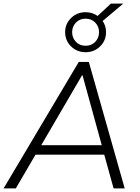

<svg xmlns="http://www.w3.org/2000/svg" viewBox="-34 -1050 782 1070"><path d="M-14 0 405 -705H461L661 0H599L547 -188H164L54 0ZM423 -630 196 -241H533L426 -630ZM443 -759Q395 -759 362 -791.5Q329 -824 329 -871Q329 -917 362 -949.5Q395 -982 443 -982Q481 -982 510 -961L584 -1030H653L538 -933Q557 -906 557 -871Q557 -824 524 -791.5Q491 -759 443 -759ZM443 -795Q476 -795 497 -817Q518 -839 518 -871Q518 -902 497 -924Q476 -946 443 -946Q410 -946 389 -924Q368 -902 368 -871Q368 -839 389 -817Q410 -795 443 -795Z"/></svg>

Font: Mulish Light
Style: Italic
Weight: 300
Italic angle: -9°
Designer: Vernon Adams
Foundry: Vernon Adams
Version: Version 3.603; ttfautohint (v1.8.3)